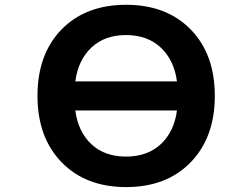

<svg xmlns="http://www.w3.org/2000/svg" viewBox="-20 -761 1040 793"><path d="M291 -424.8H710.9Q699.2 -512.7 644 -564.5Q588.9 -616.2 500.5 -616.2Q412.1 -616.2 357.4 -564.5Q302.7 -512.7 291 -424.8ZM291 -304.7Q302.7 -216.8 357.4 -165.5Q412.1 -114.3 500.5 -114.3Q588.9 -114.3 644 -165.5Q699.2 -216.8 710.9 -304.7ZM234.4 -639.6Q334 -741.2 501 -741.2Q668 -741.2 767.6 -639.2Q867.2 -537.1 867.2 -365.2Q867.2 -193.4 767.6 -90.8Q668 11.7 501 11.7Q334 11.7 234.4 -90.8Q134.8 -193.4 134.8 -365.2Q134.8 -537.1 234.4 -639.6Z"/></svg>

Font: Gen Shin Gothic Monospace Bold
Style: Bold
Weight: 700
Designer: [Source Han Sans]
Ryoko NISHIZUKA  (kana & ideographs); Paul D. Hunt (Latin, Greek & Cyrillic); Wenlong ZHANG  (bopomofo
Version: Version 1.002.20150607